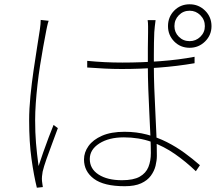

<svg xmlns="http://www.w3.org/2000/svg" viewBox="-20 -842 1040 896"><path d="M387 -558Q429 -554 468.5 -552Q508 -550 551 -550Q640 -550 727.5 -556.5Q815 -563 888 -577V-547Q807 -533 720.5 -526.5Q634 -520 548 -520Q506 -520 468.5 -522Q431 -524 387 -527ZM706 -748Q704 -732 702.5 -719Q701 -706 700 -692Q699 -672 698.5 -643.5Q698 -615 698 -585Q698 -555 698 -532Q698 -486 700 -431Q702 -376 705 -319Q708 -262 710 -209.5Q712 -157 712 -115Q712 -93 706 -68.5Q700 -44 684 -22Q668 0 638.5 13.5Q609 27 562 27Q465 27 418.5 -7.5Q372 -42 372 -98Q372 -131 393 -160.5Q414 -190 456 -208.5Q498 -227 561 -227Q617 -227 666 -214Q715 -201 758.5 -179Q802 -157 840.5 -129Q879 -101 913 -71L894 -43Q847 -88 796 -123.5Q745 -159 686.5 -180Q628 -201 558 -201Q488 -201 443.5 -172.5Q399 -144 399 -100Q399 -54 440 -27.5Q481 -1 549 -1Q603 -1 632 -17.5Q661 -34 672.5 -62.5Q684 -91 684 -128Q684 -156 682 -205Q680 -254 677 -312Q674 -370 672 -427.5Q670 -485 670 -530Q670 -576 670 -618.5Q670 -661 671 -691Q671 -705 671 -720.5Q671 -736 669 -748ZM207 -745Q205 -739 203 -732Q201 -725 199.5 -717Q198 -709 196 -700Q189 -664 181.5 -622.5Q174 -581 167 -536.5Q160 -492 155 -447.5Q150 -403 147 -360.5Q144 -318 144 -281Q144 -223 148 -174.5Q152 -126 160 -67Q169 -95 181.5 -130.5Q194 -166 207 -200.5Q220 -235 230 -259L250 -244Q240 -216 225 -176.5Q210 -137 197 -100Q184 -63 179 -41Q177 -31 176 -19Q175 -7 176 3Q177 10 178 18Q179 26 180 31L152 34Q138 -22 127 -100.5Q116 -179 116 -280Q116 -334 122 -394Q128 -454 136.5 -512.5Q145 -571 153 -621Q161 -671 166 -704Q168 -718 169 -729Q170 -740 170 -749ZM794 -720Q794 -691 814.5 -670.5Q835 -650 865 -650Q894 -650 915 -670.5Q936 -691 936 -720Q936 -750 915 -771Q894 -792 865 -792Q835 -792 814.5 -771Q794 -750 794 -720ZM764 -720Q764 -763 793 -792.5Q822 -822 865 -822Q907 -822 937 -792.5Q967 -763 967 -720Q967 -678 937 -648.5Q907 -619 865 -619Q822 -619 793 -648.5Q764 -678 764 -720Z"/></svg>

Font: Noto Sans JP
Style: Regular
Weight: 100
Designer: Ryoko NISHIZUKA 西塚涼子 (kana, bopomofo & ideographs); Paul D. Hunt (Latin, Greek & Cyrillic); Sandoll Communications 산돌커뮤니
Foundry: Adobe
Version: Version 2.004;hotconv 1.0.118;makeotfexe 2.5.65603